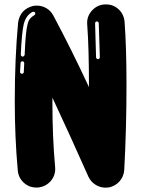

<svg xmlns="http://www.w3.org/2000/svg" viewBox="-20 -864 650 884"><path d="M465.8 0Q441.1 0 419.6 -13.6Q398 -27.2 387.1 -50.5Q304 -237.6 221.3 -414.4V-390.6Q221.3 -233.2 233.7 -96L234.2 -86.6Q234.2 -53.5 212.4 -29.2Q190.6 -5 155.9 -0.5H147.5Q114.4 -0.5 89.9 -22.5Q65.3 -44.6 61.9 -78.7Q48 -230.7 48 -397.5Q48 -594.6 63.4 -760.4Q72.8 -821.3 132.2 -836.6Q141.1 -838.1 149.5 -838.1Q172.8 -838.1 193.1 -826.5Q213.4 -814.9 225.2 -793.1Q307.4 -639.6 389.6 -462.9Q389.6 -643.1 381.7 -749L381.2 -758.4Q381.2 -793.1 406.2 -818.3Q431.2 -843.6 466.8 -843.6H468.3Q502 -843.6 526 -821.3Q550 -799 553.5 -764.4Q562.4 -647.5 562.4 -472.3Q562.4 -271.3 552 -80.7Q549.5 -50.5 530 -28.7Q510.4 -6.9 481.2 -1Q473.8 0 465.8 0ZM85.1 -603.5Q88.1 -603.5 90.6 -606.2Q93.1 -608.9 93.6 -611.9Q97.5 -715.8 106.4 -749.5Q110.4 -768.3 117.8 -777.5Q125.2 -786.6 138.1 -794.1Q142.6 -797.5 142.6 -802Q142.6 -805 140.3 -807.4Q138.1 -809.9 134.2 -809.9H133.7L128.7 -808.9Q100 -793.1 89.6 -754Q80.2 -715.8 75.7 -612.4Q75.7 -608.9 78.2 -606.2Q80.7 -603.5 84.2 -603.5ZM431.2 -591.6Q434.7 -591.6 437.1 -594.1Q439.6 -596.5 439.6 -600V-600.5Q439.6 -608.4 438.4 -643.3Q437.1 -678.2 436.1 -712.4Q435.1 -746.5 434.7 -756.9Q434.7 -760.4 431.9 -762.9Q429.2 -765.3 425.7 -765.3Q422.3 -765.3 420 -762.6Q417.8 -759.9 417.8 -756.4L422.3 -600.5Q422.3 -597 425 -594.3Q427.7 -591.6 431.2 -591.6ZM80.7 -524.3Q84.2 -524.3 86.9 -526.5Q89.6 -528.7 89.6 -532.2Q90.6 -544.1 90.6 -553.5Q91.1 -561.4 91.6 -572.8Q91.6 -576.2 89.4 -579Q87.1 -581.7 83.7 -581.7H83.2Q79.2 -581.7 77 -579.5Q74.8 -577.2 74.8 -573.8Q74.8 -569.8 74.3 -566.3Q73.8 -557.4 73.3 -550Q72.8 -542.6 72.3 -533.2Q72.3 -529.2 74.8 -526.7Q77.2 -524.3 80.7 -524.3Z"/></svg>

Font: AKL FREE 002
Style: Regular
Weight: 400
Designer: AKL
Foundry: AKL
Version: Version 1.00;August 17, 2024;FontCreator 13.0.0.2675 64-bit